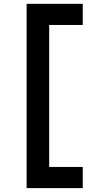

<svg xmlns="http://www.w3.org/2000/svg" viewBox="-20 -802 506 997"><path d="M118.2 -782.2H409.7V-672.4H235.4V64.9H409.7V174.8H118.2Z"/></svg>

Font: Proza Libre
Style: Bold
Weight: 700
Designer: Jasper de Waard
Foundry: Jasper de Waard
Version: Version 1.000; ttfautohint (v1.4.1.8-43bc)